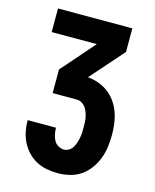

<svg xmlns="http://www.w3.org/2000/svg" viewBox="-112 -597 724 896"><g transform="rotate(15 250.0 -148.5)"><path d="M253 223Q226 223 199.5 218Q173 213 149.5 200.5Q126 188 107.5 168.5Q89 149 77 125.5Q65 102 59.5 75.5Q54 49 54 23V20H191V21Q191 36 194 51Q197 66 204 79.5Q211 93 224.5 101Q238 109 253 109Q265 109 276.5 102Q288 95 294.5 84Q301 73 305 61Q309 49 311.5 36.5Q314 24 314.5 11Q315 -2 315 -14Q315 -27 314.5 -39.5Q314 -52 311.5 -64Q309 -76 304.5 -88Q300 -100 292.5 -110Q285 -120 274 -126Q263 -132 250 -132H134V-246L274 -406H56V-520H415V-406L274 -246Q301 -244 327 -234.5Q353 -225 374.5 -208.5Q396 -192 411.5 -169.5Q427 -147 436 -121.5Q445 -96 448.5 -68.5Q452 -41 452 -14Q452 15 448 44.5Q444 74 433.5 101Q423 128 405.5 152Q388 176 364 192.5Q340 209 311 216Q282 223 253 223Z"/></g></svg>

Font: Iosevka Heavy
Style: Regular
Weight: 900
Monospace: yes
Designer: Belleve Invis
Foundry: Belleve Invis
Version: Version 32.5.0; ttfautohint (v1.8.4)